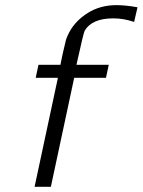

<svg xmlns="http://www.w3.org/2000/svg" viewBox="-20 -723 552 743"><path d="M113.8 0 204.1 -421.9H118.2L128.9 -472.2H213.9Q215.8 -483.4 219 -497.8Q222.2 -512.2 223.6 -519Q225.1 -525.9 227.5 -535.9Q230 -545.9 231 -550.5Q231.9 -555.2 233.4 -561Q234.9 -566.9 235.8 -570.1Q236.8 -573.2 238.5 -577.6Q240.2 -582 241.7 -585Q243.2 -587.9 244.6 -591.1Q246.1 -594.2 248 -598.1Q272 -643.1 320.1 -673.1Q368.2 -703.1 430.2 -703.1Q466.3 -703.1 512.2 -694.8L499 -638.2Q457.5 -651.9 420.4 -651.9Q419.4 -651.9 418 -651.9Q336.9 -651.9 308.1 -605Q303.2 -597.2 275.9 -472.2H400.9L390.1 -421.9H267.1L176.8 0Z"/></svg>

Font: CMU Bright
Style: Oblique
Weight: 500
Italic angle: -12°
Version: Version 0.7.0